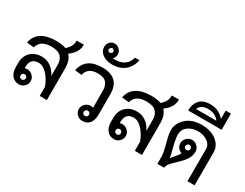

<svg xmlns="http://www.w3.org/2000/svg" viewBox="-78 -1251 2202 1728"><g transform="rotate(30 1023.5 -387.0)"><path d="M492.2 -609.4Q492.2 -570.3 472.7 -537.1Q453.1 -503.9 410.2 -472.7Q453.1 -429.7 453.1 -343.8V-15.6H378.9V-109.4Q355.5 -175.8 312.5 -222.7Q269.5 -269.5 222.7 -269.5Q179.7 -269.5 158.2 -246.1Q136.7 -222.7 136.7 -175.8V-164.1Q148.4 -168 164.1 -168Q195.3 -168 218.8 -144.5Q242.2 -121.1 242.2 -89.8Q242.2 -58.6 218.8 -35.2Q195.3 -11.7 164.1 -11.7Q117.2 -11.7 89.8 -44.9Q62.5 -78.1 62.5 -136.7V-175.8Q62.5 -246.1 105.5 -289.1Q148.4 -332 222.7 -332Q273.4 -332 314.5 -302.7Q355.5 -273.4 378.9 -222.7V-339.8Q378.9 -390.6 349.6 -421.9Q320.3 -453.1 250 -453.1Q191.4 -453.1 158.2 -431.6Q125 -410.2 113.3 -367.2L39.1 -375Q54.7 -449.2 111.3 -484.4Q168 -519.5 261.7 -519.5Q324.2 -519.5 363.3 -503.9Q390.6 -527.3 404.3 -552.7Q418 -578.1 418 -609.4V-613.3H492.2ZM164.1 -62.5Q175.8 -62.5 183.6 -70.3Q191.4 -78.1 191.4 -89.8Q191.4 -101.6 183.6 -109.4Q175.8 -117.2 164.1 -117.2Q152.3 -117.2 144.5 -109.4Q136.7 -101.6 136.7 -89.8Q136.7 -78.1 144.5 -70.3Q152.3 -62.5 164.1 -62.5Z M921.9 -136.7Q921.9 -78.1 896.5 -44.9Q871.1 -11.7 820.3 -11.7Q789.1 -11.7 765.6 -35.2Q742.2 -58.6 742.2 -89.8Q742.2 -121.1 765.6 -144.5Q789.1 -168 820.3 -168Q832 -168 847.7 -164.1V-339.8Q847.7 -390.6 822.3 -421.9Q796.9 -453.1 730.5 -453.1Q628.9 -453.1 609.4 -367.2L539.1 -375Q566.4 -519.5 742.2 -519.5Q921.9 -519.5 921.9 -343.8ZM820.3 -62.5Q832 -62.5 839.8 -70.3Q847.7 -78.1 847.7 -89.8Q847.7 -101.6 839.8 -109.4Q832 -117.2 820.3 -117.2Q808.6 -117.2 800.8 -109.4Q793 -101.6 793 -89.8Q793 -78.1 800.8 -70.3Q808.6 -62.5 820.3 -62.5Z M996.1 -742.2Q980.5 -668 929.7 -627Q878.9 -585.9 800.8 -585.9Q738.3 -585.9 699.2 -615.2Q660.2 -644.5 660.2 -687.5Q660.2 -718.8 679.7 -740.2Q699.2 -761.7 730.5 -761.7Q757.8 -761.7 779.3 -740.2Q800.8 -718.8 800.8 -691.4Q800.8 -656.2 777.3 -636.7Q785.2 -636.7 800.8 -636.7Q921.9 -636.7 949.2 -742.2ZM730.5 -668Q738.3 -668 746.1 -673.8Q753.9 -679.7 753.9 -689.5Q753.9 -699.2 746.1 -707Q738.3 -714.8 730.5 -714.8Q722.7 -714.8 714.8 -707Q707 -699.2 707 -689.5Q707 -679.7 712.9 -673.8Q718.8 -668 730.5 -668Z M1480.5 -609.4Q1480.5 -570.3 1460.9 -537.1Q1441.4 -503.9 1398.4 -472.7Q1441.4 -429.7 1441.4 -343.8V-15.6H1367.2V-109.4Q1343.8 -175.8 1300.8 -222.7Q1257.8 -269.5 1210.9 -269.5Q1168 -269.5 1146.5 -246.1Q1125 -222.7 1125 -175.8V-164.1Q1136.7 -168 1152.3 -168Q1183.6 -168 1207 -144.5Q1230.5 -121.1 1230.5 -89.8Q1230.5 -58.6 1207 -35.2Q1183.6 -11.7 1152.3 -11.7Q1105.5 -11.7 1078.1 -44.9Q1050.8 -78.1 1050.8 -136.7V-175.8Q1050.8 -246.1 1093.8 -289.1Q1136.7 -332 1210.9 -332Q1261.7 -332 1302.7 -302.7Q1343.8 -273.4 1367.2 -222.7V-339.8Q1367.2 -390.6 1337.9 -421.9Q1308.6 -453.1 1238.3 -453.1Q1179.7 -453.1 1146.5 -431.6Q1113.3 -410.2 1101.6 -367.2L1027.3 -375Q1043 -449.2 1099.6 -484.4Q1156.2 -519.5 1250 -519.5Q1312.5 -519.5 1351.6 -503.9Q1378.9 -527.3 1392.6 -552.7Q1406.2 -578.1 1406.2 -609.4V-613.3H1480.5ZM1152.3 -62.5Q1164.1 -62.5 1171.9 -70.3Q1179.7 -78.1 1179.7 -89.8Q1179.7 -101.6 1171.9 -109.4Q1164.1 -117.2 1152.3 -117.2Q1140.6 -117.2 1132.8 -109.4Q1125 -101.6 1125 -89.8Q1125 -78.1 1132.8 -70.3Q1140.6 -62.5 1152.3 -62.5Z M1988.3 -15.6H1914.1V-351.6Q1914.1 -394.5 1873 -423.8Q1832 -453.1 1773.4 -453.1Q1714.8 -453.1 1671.9 -421.9Q1628.9 -390.6 1628.9 -335.9Q1628.9 -296.9 1652.3 -203.1Q1671.9 -136.7 1671.9 -113.3Q1675.8 -121.1 1699.2 -148.4Q1734.4 -187.5 1742.2 -207Q1718.8 -214.8 1703.1 -234.4Q1687.5 -253.9 1687.5 -281.2Q1687.5 -312.5 1710.9 -335.9Q1734.4 -359.4 1765.6 -359.4Q1796.9 -359.4 1820.3 -335.9Q1843.8 -312.5 1843.8 -281.2V-277.3Q1843.8 -246.1 1826.2 -210.9Q1808.6 -175.8 1742.2 -113.3Q1695.3 -70.3 1683.6 -50.8Q1671.9 -31.2 1671.9 -15.6H1601.6V-89.8Q1601.6 -128.9 1578.1 -214.8Q1554.7 -300.8 1554.7 -339.8Q1554.7 -410.2 1613.3 -464.8Q1671.9 -519.5 1773.4 -519.5Q1871.1 -519.5 1929.7 -472.7Q1988.3 -425.8 1988.3 -355.5ZM1765.6 -253.9Q1777.3 -253.9 1785.2 -261.7Q1793 -269.5 1793 -281.2Q1793 -293 1785.2 -300.8Q1777.3 -308.6 1765.6 -308.6Q1753.9 -308.6 1746.1 -298.8Q1738.3 -289.1 1738.3 -281.2Q1738.3 -269.5 1746.1 -261.7Q1753.9 -253.9 1765.6 -253.9Z M1867.2 -617.2Q1828.1 -671.9 1750 -671.9Q1710.9 -671.9 1687.5 -656.2Q1664.1 -640.6 1656.2 -617.2ZM1949.2 -570.3H1601.6V-578.1Q1601.6 -636.7 1636.7 -677.7Q1671.9 -718.8 1750 -718.8Q1835.9 -718.8 1894.5 -652.3V-738.3H1949.2Z"/></g></svg>

Font: 和音 by 宁静之雨，公众号njzyshare
Style: Regular
Weight: 400
Designer: Steve Matteson
Foundry: Ascender Corporation
Version: Version 6.00;June 8, 2018;FontCreator 11.0.0.2388 32-bit